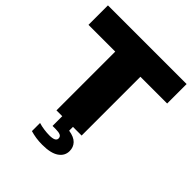

<svg xmlns="http://www.w3.org/2000/svg" viewBox="-259 -897 1284 1284"><g transform="rotate(45 383.0 -255.0)"><path d="M264 0V-556H11V-740H755V-556H502V0ZM360 230Q326.5 230 299 225.8Q271.5 221.5 246 214V137Q270 144.5 297.5 148.2Q325 152 349 152Q407 152 407 123Q407 105.5 392.5 98.8Q378 92 350 92H319V-10H420V36Q472 44 495.5 68.8Q519 93.5 519 130Q519 175.5 479.2 202.8Q439.5 230 360 230Z"/></g></svg>

Font: Encode Sans Expanded Black
Style: Regular
Weight: 900
Width: 7
Designer: Multiple Designers
Foundry: Impallari Type
Version: Version 3.000; ttfautohint (v1.8.3) -l 8 -r 50 -G 200 -x 14 